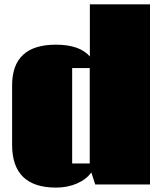

<svg xmlns="http://www.w3.org/2000/svg" viewBox="-20 -855 758 890"><path d="M396 -539.6H314.5V-97.2H396ZM238.8 -647.9Q349.1 -647.9 396.5 -593.3V-835H675.3V0H421.4L403.3 -55.7Q380.4 -23.4 336.7 -4.4Q293 14.6 239.7 14.6Q36.1 14.6 36.1 -184.1V-459Q36.1 -647.9 238.8 -647.9Z"/></svg>

Font: Coda
Style: Heavy
Weight: 800
Version: Version 2.000; ttfautohint (v0.8) -r 50 -G 200 -x